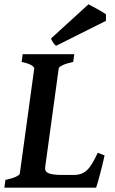

<svg xmlns="http://www.w3.org/2000/svg" viewBox="-24 -865 529 885"><path d="M458 -148.4Q453.6 -127.4 447.8 -104.2Q441.9 -81.1 436.5 -60.3Q431.2 -39.6 426.5 -23.4Q421.9 -7.3 418.9 0H-3.9L1 -35.6Q32.7 -42.5 49.6 -50.5Q66.4 -58.6 67.4 -65.4L133.8 -549.3Q134.8 -555.2 121.1 -564Q107.4 -572.8 75.7 -579.6L80.6 -615.2H318.4L313.5 -579.6Q281.7 -572.8 264.6 -564.5Q247.6 -556.2 246.6 -549.3L184.1 -93.8Q183.1 -85 186 -78.4Q189 -71.8 198 -67.4Q207 -63 222.9 -60.8Q238.8 -58.6 263.7 -58.6H314.5Q335 -58.6 350.1 -64Q365.2 -69.3 377.7 -81.3Q390.1 -93.3 401.6 -112.8Q413.1 -132.3 426.8 -161.1ZM464.4 -769 234.4 -653.8Q227.5 -658.2 221.4 -668Q215.3 -677.7 210.9 -687.5L383.8 -845.2Q393.1 -840.3 404.5 -834.2Q416 -828.1 427.2 -821.8Q438.5 -815.4 448.2 -809.6Q458 -803.7 464.4 -799.3Z"/></svg>

Font: Gentium Basic
Style: Bold Italic
Weight: 700
Italic angle: -8°
Designer: J. Victor Gaultney and Annie Olsen
Foundry: SIL International
Version: Version 1.102; 2013; Maintenance release